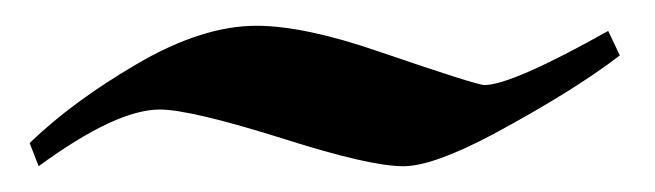

<svg xmlns="http://www.w3.org/2000/svg" viewBox="-20 -378 508 149"><path d="M10 -249 3 -267Q36 -299 86.5 -328.5Q137 -358 179 -358Q216 -358 274 -338Q350 -312 356 -312Q377 -312 452 -354L461 -335Q426 -308 363 -274Q316 -249 293 -249Q267 -249 201 -270Q128 -293 104 -293Q70 -293 10 -249Z"/></svg>

Font: Joscelyn
Style: Regular
Weight: 400
Designer: Peter S. Baker
Version: Version 1.012